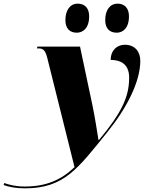

<svg xmlns="http://www.w3.org/2000/svg" viewBox="-189 -791 804 1051"><path d="M450 -612C482 -612 517 -635 517 -702C517 -748 491 -771 455 -771C412 -771 387 -735 387 -681C387 -635 411 -612 450 -612ZM231 -612C264 -612 299 -635 299 -702C299 -748 274 -771 236 -771C195 -771 169 -735 169 -681C169 -635 193 -612 231 -612ZM-53 240C162 240 236 133 398 -67C505 -199 579 -344 579 -458C579 -508 550 -546 494 -546C453 -546 417 -517 417 -463C458 -463 518 -450 518 -366C518 -260 476 -173 353 -25H350C345 -58 329 -158 318 -210L249 -536H16L13 -526H23C49 -526 60 -513 70 -473L219 124C146 194 63 230 -53 230C-106 230 -139 220 -166 211L-169 222C-139 233 -98 240 -53 240Z"/></svg>

Font: Noto Serif Display Black
Style: Italic
Weight: 900
Italic angle: -12°
Designer: Monotype Design Team
Foundry: Monotype Imaging Inc.
Version: Version 2.009